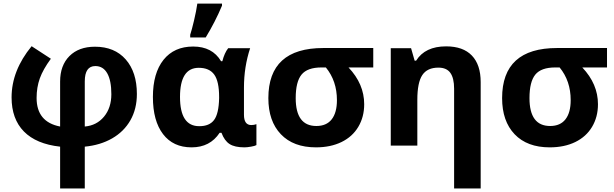

<svg xmlns="http://www.w3.org/2000/svg" viewBox="-20 -816 3442 1076"><path d="M316.9 240.2V5.9Q183.1 -8.8 114 -79.1Q44.9 -149.4 44.9 -270Q44.9 -420.4 157.2 -557.1L265.1 -486.8Q221.2 -427.2 203.1 -376.7Q185.1 -326.2 185.1 -267.1Q185.1 -132.3 316.9 -106.9V-358.9Q316.9 -449.2 369.1 -501.7Q421.4 -554.2 512.2 -554.2Q622.1 -554.2 684.6 -482.9Q747.1 -411.6 747.1 -289.1Q747.1 -205.6 710.7 -141.8Q674.3 -78.1 608.2 -40.3Q542 -2.4 455.1 5.9V240.2ZM514.2 -445.8Q455.1 -445.8 455.1 -359.9V-106.9Q522 -112.8 563 -162.4Q604 -211.9 604 -288.1Q604 -364.3 581.1 -405Q558.1 -445.8 514.2 -445.8Z M1347.2 -325.2V-172.9Q1347.2 -115.2 1388.2 -115.2Q1403.8 -115.2 1417 -120.1V-2.9Q1409.2 2 1386.7 5.9Q1364.3 9.8 1350.1 9.8Q1295.4 9.8 1266.6 -8.8Q1237.8 -27.3 1221.2 -71.8H1210.9Q1157.2 9.8 1053.7 9.8Q950.2 9.8 893.6 -64.5Q836.9 -138.7 836.9 -272.5Q836.9 -406.2 896.5 -481Q956.1 -555.2 1062.5 -555.2Q1169.9 -555.2 1218.8 -473.1H1226.1Q1237.8 -519 1258.8 -545.9H1381.8Q1347.2 -440.9 1347.2 -325.2ZM1093.8 -436Q988.8 -436 988.8 -272.5Q988.8 -108.9 1096.2 -108.9Q1153.3 -108.4 1179.7 -143.6Q1206.1 -178.7 1208 -266.1V-272Q1208 -359.9 1180.7 -397.9Q1153.3 -436 1093.8 -436ZM1224.1 -795.9V-784.2Q1186 -693.4 1132.8 -606H1045.9V-621.1Q1054.7 -647.5 1067.4 -701.2Q1080.1 -754.9 1085.9 -795.9Z M1868.2 -254.9Q1868.2 -362.3 1806.2 -438H1781.7Q1702.6 -438 1669.9 -397.9Q1637.2 -357.9 1637.2 -266.1Q1637.2 -109.9 1752.9 -109.9Q1809.6 -109.9 1838.9 -147.2Q1868.2 -184.6 1868.2 -254.9ZM2021 -231.9Q2021 -160.6 1988 -105.2Q1955.1 -49.8 1893.8 -20Q1832.5 9.8 1751 9.8Q1624 9.8 1554 -63.7Q1483.9 -137.2 1483.9 -266.1Q1483.9 -546.9 1792 -546.9H2071.8V-438H1933.1Q2021 -345.2 2021 -231.9Z M2480 -556.2Q2575.2 -556.2 2624.5 -504.6Q2673.8 -453.1 2673.8 -356V240.2H2524.9V-318.8Q2524.9 -377.9 2503.9 -407.5Q2482.9 -437 2437 -437Q2374.5 -437 2346.7 -395.3Q2318.8 -353.5 2318.8 -256.8V0H2169.9V-545.9H2283.7L2303.7 -476.1H2312Q2362.3 -556.2 2480 -556.2Z M3178.2 -254.9Q3178.2 -362.3 3116.2 -438H3091.8Q3012.7 -438 2980 -397.9Q2947.3 -357.9 2947.3 -266.1Q2947.3 -109.9 3063 -109.9Q3119.6 -109.9 3148.9 -147.2Q3178.2 -184.6 3178.2 -254.9ZM3331.1 -231.9Q3331.1 -160.6 3298.1 -105.2Q3265.1 -49.8 3203.9 -20Q3142.6 9.8 3061 9.8Q2934.1 9.8 2864 -63.7Q2793.9 -137.2 2793.9 -266.1Q2793.9 -546.9 3102.1 -546.9H3381.8V-438H3243.2Q3331.1 -345.2 3331.1 -231.9Z"/></svg>

Font: NotoSans-Bold
Style: Bold
Weight: 700
Designer: Monotype Design team
Foundry: Monotype Imaging Inc.
Version: Version 1.04